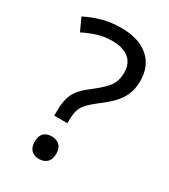

<svg xmlns="http://www.w3.org/2000/svg" viewBox="-182 -813 805 913"><g transform="rotate(30 221.0 -356.0)"><path d="M142 -229Q142 -268 149.5 -296.5Q157 -325 175.5 -349Q194 -373 228 -398Q264 -426 286 -447.5Q308 -469 318 -492Q328 -515 328 -546Q328 -597 295 -623Q262 -649 206 -649Q162 -649 124.5 -637.5Q87 -626 50 -607L18 -676Q61 -698 108 -711Q155 -724 212 -724Q306 -724 360 -678Q414 -632 414 -550Q414 -505 399 -472Q384 -439 357 -412Q330 -385 292 -357Q261 -333 244 -314Q227 -295 220.5 -273Q214 -251 214 -220V-203H142ZM123 -50Q123 -82 139 -97Q155 -112 182 -112Q208 -112 224.5 -97Q241 -82 241 -50Q241 -19 224.5 -3.5Q208 12 182 12Q155 12 139 -3.5Q123 -19 123 -50Z"/></g></svg>

Font: Noto Sans Thai Looped UI Narrow
Style: Regular
Weight: 400
Width: 4
Designer: Cadson Demak Team
Foundry: Cadson Demak Co., Ltd.
Version: Version 1.000